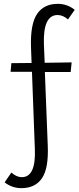

<svg xmlns="http://www.w3.org/2000/svg" viewBox="-20 -731 412 997"><path d="M208 -502 212 -405 352 -407 347 -357H213L228 25Q233 143 198 194.5Q163 246 91 246Q43 246 4 216L39 165Q66 189 93 189Q167 189 161 43L146 -358H35L39 -403L144 -404L141 -485Q137 -606 172.5 -658.5Q208 -711 280 -711Q329 -711 368 -680L333 -630Q307 -653 279 -653Q203 -653 208 -502Z"/></svg>

Font: EauTestInfant
Style: Regular
Weight: 400
Designer: Christian Thalmann (Catharsis Fonts)
Version: Version 0.001;PS 000.001;hotconv 1.0.88;makeotf.lib2.5.64775